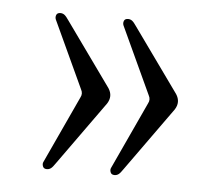

<svg xmlns="http://www.w3.org/2000/svg" viewBox="-36 -463 484 424"><g transform="rotate(5 206.0 -251.0)"><path d="M251 -93Q245 -84 241 -81Q237 -78 232 -78Q225 -78 223 -83.5Q221 -89 223 -93L292 -242Q297 -251 292 -260L223 -409Q221 -414 223 -419Q225 -424 232 -424Q237 -424 241 -421Q245 -418 251 -409L352 -268Q363 -251 352 -234ZM101 -93Q95 -84 91 -81Q87 -78 82 -78Q75 -78 73 -83.5Q71 -89 73 -93L142 -242Q147 -251 142 -260L73 -409Q71 -414 73 -419Q75 -424 82 -424Q87 -424 91 -421Q95 -418 101 -409L202 -268Q213 -251 202 -234Z"/></g></svg>

Font: Instrument Serif
Style: Regular
Weight: 400
Designer: Rodrigo Fuenzalida
Foundry: fragTYPE
Version: Version 1.000; ttfautohint (v1.8.4.7-5d5b);gftools[0.9.27]